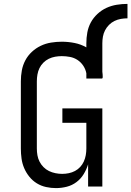

<svg xmlns="http://www.w3.org/2000/svg" viewBox="-20 -957 674 985"><path d="M267 8Q242 8 216.5 2.5Q191 -3 169 -16.5Q147 -30 130.5 -50.5Q114 -71 104 -94.5Q94 -118 90.5 -143.5Q87 -169 87 -195V-540Q87 -568 92 -595.5Q97 -623 110 -647.5Q123 -672 143.5 -691Q164 -710 189 -722Q214 -734 242 -738.5Q270 -743 297 -743Q330 -743 362.5 -736.5Q395 -730 423 -714V-735Q423 -763 428 -790.5Q433 -818 446 -842Q459 -866 480 -885.5Q501 -905 526 -916.5Q551 -928 578.5 -932.5Q606 -937 634 -937V-863Q617 -863 600 -860Q583 -857 567.5 -849.5Q552 -842 539.5 -829.5Q527 -817 519 -801.5Q511 -786 508 -769Q505 -752 505 -735V-589Q506 -582 506.5 -575Q507 -568 507 -561Q507 -560 507 -559Q507 -558 507 -558H505V-554H423V-581Q419 -602 407 -620Q395 -638 377.5 -649.5Q360 -661 339 -665Q318 -669 297 -669Q280 -669 263 -666Q246 -663 230.5 -655.5Q215 -648 202.5 -635.5Q190 -623 182.5 -607.5Q175 -592 172 -574.5Q169 -557 169 -540V-195Q169 -178 172 -160.5Q175 -143 183 -127.5Q191 -112 203.5 -99.5Q216 -87 231.5 -79.5Q247 -72 264.5 -68.5Q282 -65 299 -65Q316 -65 333 -68.5Q350 -72 365 -80Q380 -88 391.5 -100.5Q403 -113 410 -128.5Q417 -144 420 -161Q423 -178 423 -195V-327H300V-401H505V0H432V-114Q424 -88 409.5 -64Q395 -40 372.5 -23Q350 -6 322.5 1Q295 8 267 8Z"/></svg>

Font: Iosevka Slab Extended
Style: Regular
Weight: 400
Width: 7
Monospace: yes
Designer: Belleve Invis
Foundry: Belleve Invis
Version: Version 11.1.1; ttfautohint (v1.8.3)